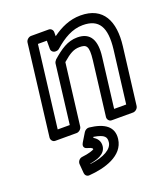

<svg xmlns="http://www.w3.org/2000/svg" viewBox="-141 -626 843 972"><g transform="rotate(-20 280.0 -140.0)"><path d="M101 -25 155 -466H203V-422C203 -409 214 -400 225 -400H229C236 -400 243 -403 247 -407C294 -448 343 -478 400 -478C487 -478 519 -426 505 -308L470 -25H405L438 -293C449 -379 424 -429 353 -429C300 -429 261 -401 215 -361C210 -356 206 -349 205 -343L166 -25ZM48 0C47 11 55 25 70 25H185C196 25 211 15 213 0L254 -332C293 -366 316 -379 347 -379C384 -379 397 -369 388 -293L352 0C351 11 359 25 374 25H489C500 25 515 15 517 0L555 -308C571 -438 529 -528 406 -528C347 -528 297 -504 253 -472V-494C253 -505 244 -516 231 -516H136C125 -516 110 -506 108 -491ZM258 72C318 82 325 98 322 125C318 159 273 187 197 196V194C231 188 281 176 286 132C289 105 274 87 256 77ZM253 20C243 19 232 25 226 34L198 80C182 106 204 114 210 115C236 122 236 127 236 131C231 135 207 144 170 148C153 150 144 166 145 178L149 228C150 239 159 249 172 248C256 242 361 213 372 125C380 60 334 29 253 20Z"/></g></svg>

Font: Falling Sky
Style: OuObl
Weight: 400
Designer: Paul D. Hunt
Foundry: Adobe Systems Incorporated
Version: Version 1.02